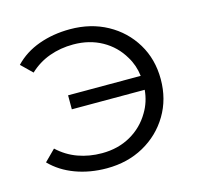

<svg xmlns="http://www.w3.org/2000/svg" viewBox="-84 -619 739 715"><g transform="rotate(-15 285.5 -262.0)"><path d="M244 -530Q324 -530 387 -495.5Q450 -461 486.5 -400.5Q523 -340 523 -263Q523 -186 486.5 -125Q450 -64 387 -29Q324 6 244 6Q179 6 123.5 -14.5Q68 -35 30 -74L72 -116Q106 -84 149 -68.5Q192 -53 241 -53Q303 -53 351.5 -80.5Q400 -108 428 -156Q451 -194 455 -240H174V-294H454Q449 -336 428 -370Q400 -418 351.5 -445Q303 -472 241 -472Q192 -472 149 -456.5Q106 -441 72 -409L30 -450Q68 -490 123.5 -510Q179 -530 244 -530Z"/></g></svg>

Font: Modern
Style: Small
Weight: 400
Designer: Julieta Ulanovsky
Foundry: Julieta Ulanovsky
Version: Version 8.000